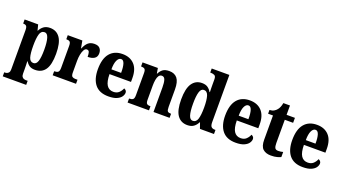

<svg xmlns="http://www.w3.org/2000/svg" viewBox="-69 -1467 4299 2401"><g transform="rotate(20 2080.5 -267.0)"><path d="M9 226V172H21Q31 172 44.5 167.5Q58 163 68.5 149.5Q79 136 79 108V-411Q79 -457 65 -469.5Q51 -482 28 -482H23V-536H203L222 -461H226Q244 -498 276.5 -522Q309 -546 360 -546Q447 -546 493.5 -478.5Q540 -411 540 -266Q540 -121 494 -54.5Q448 12 358 12Q313 12 285 -6Q257 -24 238 -56H233Q234 -32 235 -3.5Q236 25 236 55V107Q236 135 246.5 149Q257 163 270.5 167.5Q284 172 293 172H321V226ZM311 -61Q350 -61 366.5 -111.5Q383 -162 383 -265Q383 -364 366.5 -418Q350 -472 314 -472Q267 -472 251.5 -417.5Q236 -363 236 -266Q236 -162 251.5 -111.5Q267 -61 311 -61Z M591 0V-54H595Q625 -54 642 -66.5Q659 -79 659 -126V-414Q659 -458 644.5 -470Q630 -482 601 -482H597V-536H791L809 -438H813Q835 -493 866.5 -520.5Q898 -548 950 -548Q1000 -548 1022.5 -522.5Q1045 -497 1045 -457Q1045 -409 1012 -387.5Q979 -366 923 -366Q923 -407 915.5 -428.5Q908 -450 883 -450Q861 -450 846 -423.5Q831 -397 823.5 -357.5Q816 -318 816 -276V-121Q816 -77 831.5 -65.5Q847 -54 872 -54H902V0Z M1334 10Q1214 10 1155 -62Q1096 -134 1096 -265Q1096 -406 1155.5 -477.5Q1215 -549 1324 -549Q1424 -549 1482 -487.5Q1540 -426 1540 -308V-257H1254Q1255 -157 1285 -111Q1315 -65 1373 -65Q1418 -65 1445.5 -90Q1473 -115 1488 -152Q1502 -147 1512.5 -135.5Q1523 -124 1523 -107Q1523 -80 1504 -53Q1485 -26 1443.5 -8Q1402 10 1334 10ZM1385 -321Q1386 -398 1372 -441Q1358 -484 1328 -484Q1296 -484 1276 -442Q1256 -400 1256 -321Z M1588 0V-54H1593Q1622 -54 1638.5 -66Q1655 -78 1655 -123V-417Q1655 -459 1640 -470.5Q1625 -482 1596 -482H1592V-536H1796L1808 -466H1812Q1830 -504 1860 -526.5Q1890 -549 1946 -549Q2016 -549 2052.5 -503.5Q2089 -458 2089 -356V-125Q2089 -79 2101 -66.5Q2113 -54 2143 -54H2147V0H1933V-327Q1933 -391 1921.5 -426.5Q1910 -462 1878 -462Q1852 -462 1837.5 -440.5Q1823 -419 1817 -383.5Q1811 -348 1811 -308V-120Q1811 -77 1825.5 -65.5Q1840 -54 1869 -54H1873V0Z M2384 10Q2298 10 2251 -56.5Q2204 -123 2204 -267Q2204 -412 2250.5 -480Q2297 -548 2381 -548Q2430 -548 2459 -527Q2488 -506 2506 -474H2511Q2510 -497 2509.5 -527Q2509 -557 2509 -585V-644Q2509 -685 2488.5 -695.5Q2468 -706 2439 -706H2431V-760H2666V-132Q2666 -86 2682 -70Q2698 -54 2730 -54H2738V0H2551L2524 -77H2520Q2500 -36 2467.5 -13Q2435 10 2384 10ZM2431 -64Q2476 -64 2492.5 -116Q2509 -168 2509 -269Q2509 -368 2492.5 -421.5Q2476 -475 2432 -475Q2394 -475 2378 -421.5Q2362 -368 2362 -268Q2362 -166 2378 -115Q2394 -64 2431 -64Z M3028 10Q2908 10 2849 -62Q2790 -134 2790 -265Q2790 -406 2849.5 -477.5Q2909 -549 3018 -549Q3118 -549 3176 -487.5Q3234 -426 3234 -308V-257H2948Q2949 -157 2979 -111Q3009 -65 3067 -65Q3112 -65 3139.5 -90Q3167 -115 3182 -152Q3196 -147 3206.5 -135.5Q3217 -124 3217 -107Q3217 -80 3198 -53Q3179 -26 3137.5 -8Q3096 10 3028 10ZM3079 -321Q3080 -398 3066 -441Q3052 -484 3022 -484Q2990 -484 2970 -442Q2950 -400 2950 -321Z M3496 10Q3429 10 3390.5 -25Q3352 -60 3352 -148V-470H3287V-520Q3322 -521 3345.5 -535Q3369 -549 3381 -565Q3394 -579 3404.5 -602.5Q3415 -626 3421 -660H3509V-536H3620V-470H3509V-161Q3509 -116 3520 -96Q3531 -76 3563 -76Q3599 -76 3628 -85V-17Q3613 -9 3579.5 0.5Q3546 10 3496 10Z M3921 10Q3801 10 3742 -62Q3683 -134 3683 -265Q3683 -406 3742.5 -477.5Q3802 -549 3911 -549Q4011 -549 4069 -487.5Q4127 -426 4127 -308V-257H3841Q3842 -157 3872 -111Q3902 -65 3960 -65Q4005 -65 4032.5 -90Q4060 -115 4075 -152Q4089 -147 4099.5 -135.5Q4110 -124 4110 -107Q4110 -80 4091 -53Q4072 -26 4030.5 -8Q3989 10 3921 10ZM3972 -321Q3973 -398 3959 -441Q3945 -484 3915 -484Q3883 -484 3863 -442Q3843 -400 3843 -321Z"/></g></svg>

Font: Noto Serif Ethiopic Condensed ExtraBold
Style: Regular
Weight: 800
Width: 3
Designer: Monotype Design Team
Foundry: Monotype Imaging Inc.
Version: Version 2.102; ttfautohint (v1.8.4.7-5d5b)